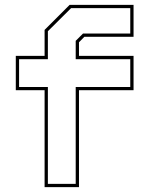

<svg xmlns="http://www.w3.org/2000/svg" viewBox="-20 -770 632 790"><path d="M163.5 0V-399H45V-540H163.5V-647L266.5 -750H529.5V-618.5H327L305 -596V-540H529.5V-399H305V0ZM177 -13.5H291.5V-412H516V-526.5H291.5V-602L321.5 -632H516V-736.5H272.5L177 -641.5V-526.5H58.5V-412H177Z"/></svg>

Font: Tourney Expanded Thin
Style: Regular
Weight: 100
Width: 7
Designer: Tyler Finck
Foundry: Etcetera Type Co
Version: Version 1.010; ttfautohint (v1.8.3)